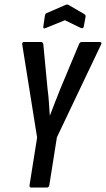

<svg xmlns="http://www.w3.org/2000/svg" viewBox="-20 -844 477 864"><path d="M121 0Q111 0 113 -11L147 -225L80 -644Q78 -655 89 -655H164Q174 -655 175 -644L194 -444Q198 -415 200 -385Q202 -355 204 -325H205Q216 -354 227.5 -383.5Q239 -413 251 -443L335 -644Q339 -655 347 -655H427Q433 -655 435.5 -652.5Q438 -650 435 -644L236 -226L202 -11Q200 0 191 0ZM186 -718Q173 -712 175 -725L182 -773Q183 -778 184.5 -781Q186 -784 190 -785L275 -822Q282 -825 288 -822L357 -782Q361 -780 363.5 -777Q366 -774 365 -768L357 -725Q356 -714 344 -718L272 -753Z"/></svg>

Font: Sofia Sans Extra Condensed SemiBold
Style: Italic
Weight: 600
Italic angle: -9°
Designer: Botio Nikoltchev, Ani Petrova
Foundry: lettersoup
Version: Version 4.101